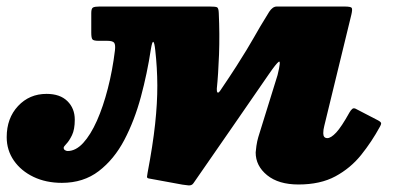

<svg xmlns="http://www.w3.org/2000/svg" viewBox="-68 -540 1212 588"><path d="M1008 -495 925 -154Q922 -143 922 -132Q922 -117 934.5 -117Q945.5 -117 961.5 -134Q977.5 -151 1002.5 -196Q1006.5 -203 1011.2 -206.8Q1016 -210.5 1024 -205.5L1090.5 -171Q1097 -167.5 1098.8 -164.2Q1100.5 -161 1095.5 -152Q1070.5 -106 1038 -65.5Q1005.5 -25 959.2 0Q913 25 846 25Q785 25 750 -3.5Q715 -32 715 -73Q715 -77 717.2 -92.8Q719.5 -108.5 723 -120L782 -310Q793.5 -356.5 785.5 -350.8Q777.5 -345 755.5 -313Q698 -229 643.5 -150.8Q589 -72.5 524.5 21Q519.5 28.5 509.5 27.8Q499.5 27 491 25.5L387.5 6.5Q382 5.5 382.2 1.2Q382.5 -3 384 -11Q400 -95 407 -159.8Q414 -224.5 413.8 -278.8Q413.5 -333 407.5 -386Q405 -410 401.5 -411.8Q398 -413.5 394 -389Q383 -316 363.5 -243.5Q344 -171 312.8 -111.5Q281.5 -52 234.5 -16Q187.5 20 121.5 20Q73 20 34.8 1.8Q-3.5 -16.5 -25.5 -48.2Q-47.5 -80 -47.5 -120Q-47.5 -178 -12.8 -215.2Q22 -252.5 74.5 -252.5Q116 -252.5 138.5 -230.2Q161 -208 161 -173.5Q161 -143.5 152.5 -126Q144 -108.5 135.5 -99.8Q127 -91 127 -87.5Q127 -82.5 131.2 -80Q135.5 -77.5 139 -77.5Q164 -77.5 186.8 -102.2Q209.5 -127 228.8 -170.2Q248 -213.5 262.2 -268.8Q276.5 -324 284 -385.5Q286 -402.5 281.8 -408.8Q277.5 -415 260.5 -415H234Q218.5 -415 215 -419.5Q211.5 -424 211.5 -440V-500Q211.5 -514.5 217.2 -517.2Q223 -520 236.5 -520H574Q591.5 -520 596.5 -517.8Q601.5 -515.5 602 -500Q605 -435 602.8 -373.5Q600.5 -312 596 -268.5Q595.5 -260 598 -257Q600.5 -254 606.5 -262.5Q637 -307.5 656 -337.2Q675 -367 687.2 -387.2Q699.5 -407.5 709 -424.2Q718.5 -441 729.2 -459.2Q740 -477.5 756.5 -504Q767 -520 779.5 -520H986.5Q1006 -520 1009 -516Q1012 -512 1008 -495Z"/></svg>

Font: Besley* Fatface
Style: Italic
Weight: 900
Italic angle: -13°
Designer: Owen Earl
Foundry: indestructible type*
Version: Version 3.000; ttfautohint (v1.8.3)